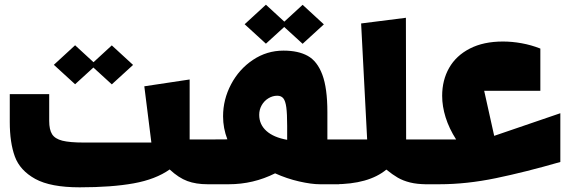

<svg xmlns="http://www.w3.org/2000/svg" viewBox="-20 -738 2450 825"><path d="M302.7 -376 211.4 -459.5 302.7 -543.5 381.8 -470.7 460.4 -543 551.8 -459 460.4 -375.5 381.3 -447.8ZM923.8 -138.7V53.7H872.1Q822.3 53.7 785.2 40Q748 26.4 709 -9.8Q648.9 32.7 554.4 49.8Q460 66.9 322.3 66.9Q197.3 66.9 131.6 30.8Q65.9 -5.4 43.9 -65.2Q22 -125 22 -213.9V-333.5H191.4V-218.3Q191.4 -180.7 203.9 -161.1Q216.3 -141.6 247.8 -133.5Q279.3 -125.5 341.3 -125.5H630.4L600.1 -367.2L794.9 -396.5V-138.7Z M1122.6 -550.3 1031.2 -633.8 1122.6 -717.8 1201.7 -645 1280.3 -717.3 1371.6 -633.3 1280.3 -549.8 1201.2 -622.1ZM1437.5 -138.7V53.7H1354.5Q1318.4 53.7 1265.6 41.7Q1212.9 29.8 1162.1 6.8Q1068.4 53.7 962.9 53.7H879.9V-138.7L957 -139.2Q938.5 -187 938.5 -238.3Q938.5 -310.5 972.9 -375.7Q1007.3 -440.9 1066.9 -480.7Q1126.5 -520.5 1198.2 -520.5Q1261.7 -520.5 1302.5 -497.8Q1343.3 -475.1 1365 -417.2Q1386.7 -359.4 1386.7 -256.3V-138.7ZM1213.9 -197.8Q1213.9 -249.5 1210.2 -276.9Q1206.5 -304.2 1197.5 -315.4Q1188.5 -326.7 1171.4 -326.7Q1151.4 -326.7 1133.3 -315.7Q1115.2 -304.7 1104.5 -285.9Q1093.8 -267.1 1093.8 -244.6Q1093.8 -203.1 1124.8 -175.3Q1155.8 -147.5 1213.9 -137.2Z M1394 -138.7H1557.6L1531.7 -637.2L1724.1 -661.6L1725.1 -138.7H1849.6V53.7H1814.5Q1772.5 53.7 1742.2 46.1Q1711.9 38.6 1689.2 25.4Q1666.5 12.2 1640.1 -9.3Q1564 53.7 1416 53.7H1393.6Z M1868.2 53.7H1805.7V-138.7H1939.9Q1909.7 -186 1894.8 -233.6Q1879.9 -281.2 1879.9 -326.2Q1879.9 -393.6 1909.9 -446.3Q1939.9 -499 1998.8 -529.3Q2057.6 -559.6 2141.1 -559.6Q2180.2 -559.6 2221.2 -552.2Q2262.2 -544.9 2301.8 -529.3V-347.7H2060.5L2103.5 -154.3L2387.7 -251.5V-42Q2236.8 1.5 2110.6 27.6Q1984.4 53.7 1868.2 53.7Z"/></svg>

Font: SG Kara Bold
Style: Regular
Weight: 400
Designer: Damoon Khanjanzadeh
Version: Version 1.000